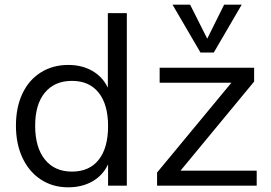

<svg xmlns="http://www.w3.org/2000/svg" viewBox="-20 -792 1158 819"><path d="M521 -736V0H441V-91Q419 -44 374.5 -18.5Q330 7 271 7Q205 7 154.5 -26Q104 -59 76 -118.5Q48 -178 48 -256Q48 -334 75.5 -392.5Q103 -451 154 -483Q205 -515 271 -515Q330 -515 374 -489.5Q418 -464 440 -418V-736ZM441 -254Q441 -346 401 -396.5Q361 -447 287 -447Q213 -447 171.5 -397Q130 -347 130 -256Q130 -163 171.5 -111.5Q213 -60 287 -60Q361 -60 401 -110.5Q441 -161 441 -254ZM750 -64H1075V0H650V-56L967 -439H661V-503H1064V-444ZM936 -772H1011L892 -568H835L716 -772H791L864 -627Z"/></svg>

Font: Muli
Style: Regular
Weight: 400
Designer: Vernon Adams
Foundry: Vernon Adams
Version: Version 2.000